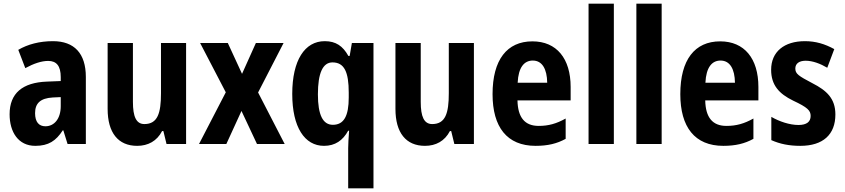

<svg xmlns="http://www.w3.org/2000/svg" viewBox="-20 -780 4576 1040"><path d="M267 -557C194 -557 130 -540 79 -510L117 -411C163 -436 205 -450 241 -450C286 -450 309 -423 309 -362V-341L234 -338C102 -333 32 -275 32 -161C32 -65 79 10 171 10C243 10 283 -17 320 -74H323L346 0H445V-363C445 -491 382 -557 267 -557ZM266 -252 309 -254V-205C309 -137 274 -96 226 -96C191 -96 170 -119 170 -167C170 -220 198 -248 266 -252Z M988 -547H852V-275C852 -167 834 -108 762 -108C718 -108 700 -148 700 -228V-547H563V-190C563 -61 620 10 723 10C782 10 830 -16 858 -70H865L882 0H988Z M1203 -280 1058 0H1206L1288 -179L1372 0H1522L1378 -279L1516 -547H1366L1291 -380L1214 -547H1064Z M1866 23V240H2003V-547H1886L1874 -477H1867C1837 -531 1799 -557 1739 -557C1631 -557 1563 -454 1563 -271C1563 -91 1630 10 1735 10C1795 10 1837 -19 1866 -72H1871C1868 -32 1866 0 1866 23ZM1783 -104C1729 -104 1702 -157 1702 -269C1702 -383 1728 -442 1781 -442C1845 -442 1869 -390 1869 -278V-252C1869 -152 1843 -104 1783 -104Z M2547 -547H2411V-275C2411 -167 2393 -108 2321 -108C2277 -108 2259 -148 2259 -228V-547H2122V-190C2122 -61 2179 10 2282 10C2341 10 2389 -16 2417 -70H2424L2441 0H2547Z M2864 -556C2726 -556 2648 -456 2648 -270C2648 -92 2726 10 2881 10C2947 10 2997 -2 3044 -28V-138C2994 -110 2951 -98 2898 -98C2822 -98 2785 -144 2783 -236H3071V-309C3071 -463 2995 -556 2864 -556ZM2866 -452C2917 -452 2943 -406 2944 -332H2784C2788 -415 2819 -452 2866 -452Z M3305 0V-760H3168V0Z M3564 0V-760H3427V0Z M3881 -556C3743 -556 3665 -456 3665 -270C3665 -92 3743 10 3898 10C3964 10 4014 -2 4061 -28V-138C4011 -110 3968 -98 3915 -98C3839 -98 3802 -144 3800 -236H4088V-309C4088 -463 4012 -556 3881 -556ZM3883 -452C3934 -452 3960 -406 3961 -332H3801C3805 -415 3836 -452 3883 -452Z M4505 -160C4505 -247 4457 -290 4381 -329C4305 -369 4288 -380 4288 -409C4288 -435 4308 -451 4344 -451C4382 -451 4424 -435 4461 -413L4499 -514C4448 -542 4398 -557 4340 -557C4228 -557 4157 -500 4157 -402C4157 -319 4200 -272 4276 -235C4355 -198 4371 -181 4371 -152C4371 -120 4349 -103 4305 -103C4257 -103 4201 -122 4158 -147V-21C4205 0 4255 10 4315 10C4438 10 4505 -51 4505 -160Z"/></svg>

Font: Noto Sans Hebrew Condensed
Style: Bold
Weight: 700
Width: 3
Designer: Monotype Design Team
Foundry: Monotype Imaging Inc.
Version: Version 2.004